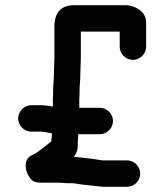

<svg xmlns="http://www.w3.org/2000/svg" viewBox="-20 -683 634 741"><path d="M101 -175H138C149 -175 164 -172 171 -170C174 -170 177 -170 180 -169V-161C180 -153 178 -146 178 -137C175 -136 173 -134 170 -131C158 -122 140 -107 129 -99L117 -91L103 -84C73 -71 74 -32 90 -5C105 20 115 22 149 22H202C219 22 236 25 253 24C258 24 264 24 269 25C292 29 309 31 333 33L349 35C356 36 362 37 369 37C376 38 382 38 388 38H470C498 38 521 15 521 -13C521 -41 498 -64 470 -64H375C340 -70 302 -74 265 -78C275 -91 280 -104 280 -118V-132C280 -141 282 -151 282 -161V-165H365C393 -165 416 -188 416 -216C416 -244 393 -267 365 -267H286V-300C287 -309 287 -319 287 -330C287 -350 290 -375 290 -395C290 -417 292 -440 292 -463V-561H442V-503C442 -475 465 -452 493 -452C521 -452 544 -475 544 -503V-595C544 -621 531 -640 505 -653C490 -660 477 -663 466 -663H267C213 -663 190 -632 190 -580V-463C190 -439 188 -417 188 -394C188 -374 185 -351 185 -331C185 -322 185 -312 184 -302V-272C170 -274 152 -277 138 -277H101C74 -277 50 -253 50 -226C50 -199 73 -175 101 -175Z"/></svg>

Font: Electronic
Style: UltBlk
Weight: 500
Version: Version 1.011